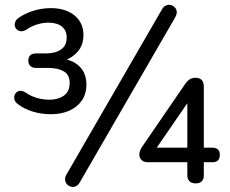

<svg xmlns="http://www.w3.org/2000/svg" viewBox="-20 -742 933 780"><path d="M187 -278Q148 -278 113.5 -288.5Q79 -299 54 -318Q41 -327 38.5 -338.5Q36 -350 41.5 -360Q47 -370 58.5 -372.5Q70 -375 84 -366Q106 -351 130.5 -344Q155 -337 181 -337Q216 -337 239.5 -353.5Q263 -370 263 -405Q263 -438 239.5 -452Q216 -466 177 -466H127Q111 -466 103 -474Q95 -482 95 -496Q95 -510 103 -517.5Q111 -525 127 -525H166Q205 -525 228 -541Q251 -557 251 -590Q251 -618 231.5 -634Q212 -650 176 -650Q155 -650 131.5 -643Q108 -636 88 -622Q73 -613 61.5 -615.5Q50 -618 44 -627.5Q38 -637 40.5 -648.5Q43 -660 55 -669Q82 -688 116.5 -698.5Q151 -709 186 -709Q247 -709 283 -679Q319 -649 319 -600Q319 -558 294.5 -531Q270 -504 236 -495V-503Q279 -497 305 -470Q331 -443 331 -398Q331 -360 312 -333Q293 -306 260.5 -292Q228 -278 187 -278ZM304 -1Q297 11 287.5 15Q278 19 268.5 16.5Q259 14 252.5 7Q246 0 244.5 -10.5Q243 -21 250 -33L638 -704Q645 -716 655 -720Q665 -724 674 -721.5Q683 -719 690 -712Q697 -705 698 -695Q699 -685 692 -672ZM775 3Q759 3 750 -5.5Q741 -14 741 -29V-83H580Q564 -83 555 -92Q546 -101 546 -114Q546 -124 550.5 -133.5Q555 -143 563 -154L733 -402Q738 -410 748 -418Q758 -426 774 -426Q791 -426 799.5 -417Q808 -408 808 -390V-142H844Q857 -142 865 -135Q873 -128 873 -113Q873 -97 865 -90Q857 -83 844 -83H808V-29Q808 -14 799.5 -5.5Q791 3 775 3ZM741 -142V-346H757L605 -125V-142Z"/></svg>

Font: Nunito
Style: Regular
Weight: 400
Designer: Vernon Adams
Foundry: Vernon Adams
Version: Version 3.602